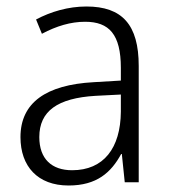

<svg xmlns="http://www.w3.org/2000/svg" viewBox="-20 -561 523 591"><path d="M246 -541C190 -541 136 -525 91 -501L109 -457C154 -481 198 -494 242 -494C316 -494 352 -455 352 -352V-313L268 -308C122 -300 43 -245 43 -139C43 -49 96 10 191 10C278 10 322 -30 353 -87H355L364 0H407V-358C407 -485 356 -541 246 -541ZM274 -266 352 -270V-217C351 -105 299 -37 202 -37C139 -37 101 -72 101 -139C101 -219 157 -259 274 -266Z"/></svg>

Font: Noto Sans Malayalam SemiCondensed Light
Style: Regular
Weight: 300
Width: 4
Designer: Jelle Bosma - Monotype Design Team
Foundry: Monotype Imaging Inc.
Version: Version 2.104